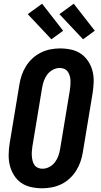

<svg xmlns="http://www.w3.org/2000/svg" viewBox="-20 -1003 540 1031"><path d="M207 8Q176 8 146.5 1.5Q117 -5 94 -21Q71 -37 55.5 -61.5Q40 -86 33 -114Q26 -142 26.5 -172.5Q27 -203 32 -234L84 -548Q88 -574 96.5 -599Q105 -624 119.5 -647.5Q134 -671 155 -690Q176 -709 200.5 -721Q225 -733 251 -738Q277 -743 302 -743Q333 -743 362.5 -736.5Q392 -730 415 -714Q438 -698 454 -673.5Q470 -649 477 -621Q484 -593 483 -562.5Q482 -532 477 -501L425 -187Q421 -161 412.5 -136Q404 -111 389.5 -87.5Q375 -64 354.5 -45Q334 -26 309.5 -14Q285 -2 258.5 3Q232 8 207 8ZM208 -97Q227 -97 245 -106.5Q263 -116 275 -132Q287 -148 293.5 -166.5Q300 -185 303 -204L355 -518Q357 -531 358 -544.5Q359 -558 358.5 -570.5Q358 -583 354.5 -595.5Q351 -608 344 -618Q337 -628 325.5 -633Q314 -638 301 -638Q282 -638 264 -628.5Q246 -619 234 -603Q222 -587 215.5 -568.5Q209 -550 206 -531L154 -217Q152 -204 151 -190.5Q150 -177 151 -164.5Q152 -152 155 -139.5Q158 -127 165 -117Q172 -107 183.5 -102Q195 -97 208 -97ZM426 -792 299 -927 376 -983 489 -838ZM256 -792 129 -927 206 -983 319 -838Z"/></svg>

Font: Iosevka SS04 Extrabold
Style: Italic
Weight: 800
Italic angle: -9°
Monospace: yes
Designer: Belleve Invis
Foundry: Belleve Invis
Version: Version 19.0.0; ttfautohint (v1.8.4)